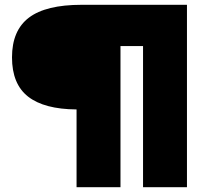

<svg xmlns="http://www.w3.org/2000/svg" viewBox="-20 -680 849 800"><path d="M759 100H576V-488H482V100H299V-224Q164 -225 97 -277.5Q30 -330 30 -441Q30 -553 100.5 -606.5Q171 -660 320 -660H482H759Z"/></svg>

Font: Work Sans Black
Style: Regular
Weight: 900
Designer: Wei Huang
Foundry: Wei Huang
Version: Version 1.500